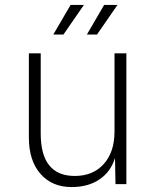

<svg xmlns="http://www.w3.org/2000/svg" viewBox="-20 -746 640 778"><path d="M270 12Q191 12 144 -41.5Q97 -95 97 -189V-530H145V-205Q145 -33 283 -33Q357 -33 400.5 -81.5Q444 -130 444 -213V-530H492V0H448L446 -106Q429 -50 383 -19Q337 12 270 12ZM196 -606 266 -726H320L237 -606ZM332 -606 402 -726H456L373 -606Z"/></svg>

Font: Geist Mono ExtraLight
Style: Regular
Weight: 200
Monospace: yes
Designer: Basement.studio, Andrés Briganti, Mateo Zaragoza
Foundry: Basement.studio, Vercel, Andrés Briganti, Guido Ferreyra, Mateo Zaragoza
Version: Version 1.500; ttfautohint (v1.8.4.7-5d5b)